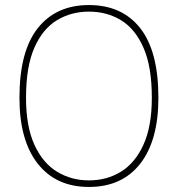

<svg xmlns="http://www.w3.org/2000/svg" viewBox="-20 -730 704 760"><path d="M57 -343Q57 -527 129.5 -618.5Q202 -710 332 -710Q463 -710 535 -618.5Q607 -527 607 -343Q607 -174 535 -82Q463 10 332 10Q202 10 129.5 -82Q57 -174 57 -343ZM332 -16Q403 -16 459 -50.5Q515 -85 548 -157.5Q581 -230 581 -343Q581 -466 548 -541Q515 -616 459 -650Q403 -684 332 -684Q262 -684 205.5 -650Q149 -616 116 -541Q83 -466 83 -343Q83 -230 116 -157.5Q149 -85 205.5 -50.5Q262 -16 332 -16Z"/></svg>

Font: Haskoy Thin
Style: Regular
Weight: 100
Designer: Ertekin Erdin
Foundry: Ertekin Erdin
Version: Version 2.000; ttfautohint (v1.8.4.7-5d5b)